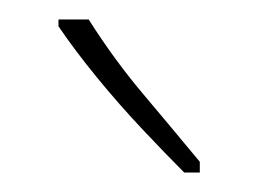

<svg xmlns="http://www.w3.org/2000/svg" viewBox="-20 -834 265 197"><path d="M71 -814Q97 -773 126.5 -738Q156 -703 185 -668V-657H169Q150 -676 126 -701.5Q102 -727 79.5 -754.5Q57 -782 40 -807V-814Z"/></svg>

Font: Noto Sans Tamil UI ExtraCondensed Thin
Style: Regular
Weight: 100
Width: 2
Designer: Jelle Bosma - Monotype Design Team
Foundry: Monotype Imaging Inc.
Version: Version 2.004; ttfautohint (v1.8.4.7-5d5b)